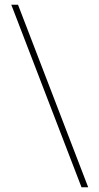

<svg xmlns="http://www.w3.org/2000/svg" viewBox="-20 -731 418 812"><path d="M324.7 61 27.8 -710.9H56.2L353 61Z"/></svg>

Font: Vazirmatn FD Thin
Style: Regular
Weight: 100
Designer: Saber Rastikerdar
Foundry: Saber Rastikerdar
Version: Version 33.003